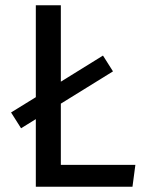

<svg xmlns="http://www.w3.org/2000/svg" viewBox="-20 -709 554 729"><path d="M371 -498 409 -438 60 -222 22 -282 116 -340ZM211 -689V-83H494L483 0H116V-689Z"/></svg>

Font: Firava
Style: Regular
Weight: 400
Designer: Carrois Corporate & Edenspiekermann AG
Foundry: Greg Finn Gibson
Version: Version 5.000